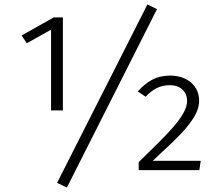

<svg xmlns="http://www.w3.org/2000/svg" viewBox="-20 -763 940 861"><path d="M209 -268V-630L100 -569L77 -604L221 -685H262V-268ZM874 0H602V-36Q649 -82 689 -121.5Q729 -161 758 -194.5Q787 -228 803 -257Q819 -286 819 -310Q819 -342 798 -361.5Q777 -381 741 -381Q709 -381 683 -368Q657 -355 633 -329L598 -353Q628 -387 662.5 -405.5Q697 -424 743 -424Q771 -424 795 -416Q819 -408 836 -393.5Q853 -379 863 -358Q873 -337 873 -312Q873 -283 859 -254.5Q845 -226 818.5 -194Q792 -162 753.5 -125Q715 -88 665 -42H880ZM280 78 236 57 641 -743 684 -722Z"/></svg>

Font: Jldddboxgfspflltxgxzjzlszac
Style: Regular
Weight: 300
Designer: Carrois Corporate & Edenspiekermann
Foundry: Carrois Corporate GbR & Edenspiekermann AG
Version: Version 2.001